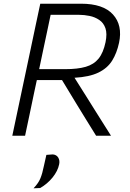

<svg xmlns="http://www.w3.org/2000/svg" viewBox="-20 -733 704 1037"><path d="M46.5 0Q59 -59.5 70.8 -115Q82.5 -170.5 96.5 -236.5L146.5 -472.5Q161 -541 172.8 -597.2Q184.5 -653.5 197.5 -713H417.5Q537.5 -713 590.2 -654.8Q643 -596.5 623 -502Q611 -446 585.5 -405.2Q560 -364.5 511.5 -341Q463 -317.5 382.5 -313L451.5 -203.5Q472 -170.5 495 -134Q518 -97.5 540 -62.5Q562 -27.5 579.5 0H499Q470.5 -46 444 -88.8Q417.5 -131.5 392 -173.5L315 -300.5H179L165 -235.5Q151.5 -170.5 139.8 -115Q128 -59.5 115.5 0ZM406 -653H253.5Q244 -607.5 234.5 -562.8Q225 -518 214 -466.5L191.5 -359.5H332Q399.5 -359.5 443.2 -372.2Q487 -385 512.5 -416.5Q538 -448 550 -505Q559.5 -551.5 549.5 -580.5Q539.5 -609.5 516.2 -625.2Q493 -641 463.8 -647Q434.5 -653 406 -653ZM161 284Q187.5 256.5 198.2 230.2Q209 204 217 163.5Q220.5 148.5 223.8 133.2Q227 118 230.5 103.5L265 101Q285 102.5 294.5 118Q304 133.5 299.5 154.5Q292 191 263.8 225.8Q235.5 260.5 197 282.5Z"/></svg>

Font: Commissioner Light
Style: Italic
Weight: 300
Italic angle: -12°
Designer: Kostas Bartsokas
Foundry: Kostas Bartsokas
Version: Version 1.000; ttfautohint (v1.8.3)